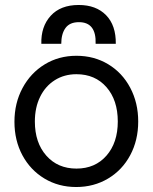

<svg xmlns="http://www.w3.org/2000/svg" viewBox="-20 -741 613 771"><path d="M38 -252Q38 -327 70.5 -387.5Q103 -448 159.5 -482.5Q216 -517 287 -517Q358 -517 414.5 -483Q471 -449 503 -388.5Q535 -328 535 -253Q535 -178 503 -118Q471 -58 414 -24Q357 10 286 10Q215 10 158.5 -24Q102 -58 70 -117.5Q38 -177 38 -252ZM453 -253Q453 -339 407.5 -391Q362 -443 287 -443Q238 -443 200 -419Q162 -395 141 -352Q120 -309 120 -253Q120 -168 166 -116Q212 -64 287 -64Q362 -64 407.5 -116Q453 -168 453 -253ZM445 -565H364Q367 -652 297 -652Q260 -652 243 -628.5Q226 -605 226 -565H146Q144 -634 183.5 -677.5Q223 -721 296 -721Q366 -721 406 -680Q446 -639 445 -565Z"/></svg>

Font: Bellota
Style: Bold
Weight: 700
Designer: Kemie Guaida
Foundry: Kemie Guaida
Version: Version 4.001